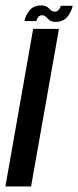

<svg xmlns="http://www.w3.org/2000/svg" viewBox="-56 -672 282 692"><path d="M-36.5 0 63.5 -568H156.5L56 0ZM143.5 -593Q126 -593 116 -605Q106 -617 96.5 -617Q86.5 -617 81.2 -609.8Q76 -602.5 75.5 -596H32Q35.5 -615.5 50 -634Q64.5 -652.5 94 -652.5Q111 -652.5 121 -641.2Q131 -630 141.5 -630Q150 -630 156 -637Q162 -644 163 -651H206Q202 -631 187.2 -612Q172.5 -593 143.5 -593Z"/></svg>

Font: Anybody UltraCondensed Medium
Style: Italic
Weight: 500
Width: 1
Italic angle: -10°
Designer: Tyler Finck
Foundry: Etcetera Type Company
Version: Version 1.010; ttfautohint (v1.8.3) -l 8 -r 50 -G 200 -x 14 